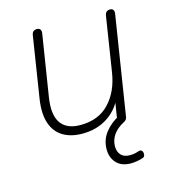

<svg xmlns="http://www.w3.org/2000/svg" viewBox="-103 -573 751 847"><g transform="rotate(-15 272.5 -150.0)"><path d="M399 -120H410Q387 -60 337 -26Q287 8 219 8Q167 8 131 -13.5Q95 -35 80 -78.5Q65 -122 75 -189L119 -469Q121 -480 127 -485Q133 -490 143 -490Q153 -490 158 -483.5Q163 -477 161 -465L117 -188Q104 -109 130.5 -70Q157 -31 220 -31Q303 -31 352 -83Q401 -135 414 -220L453 -469Q455 -480 461 -485Q467 -490 477 -490Q487 -490 491.5 -483.5Q496 -477 494 -465L423 -15Q422 -7 418 -2Q414 3 408 6Q375 23 358.5 47Q342 71 342 99Q342 124 355.5 139Q369 154 397 154Q406 154 415.5 152.5Q425 151 436 147Q445 144 450 147.5Q455 151 456.5 158Q458 165 456 171.5Q454 178 448 180Q435 185 419 187.5Q403 190 392 190Q349 190 326 165.5Q303 141 303 103Q303 60 328.5 27Q354 -6 395 -27L384 -5Q383 -9 382.5 -12.5Q382 -16 383 -20Z"/></g></svg>

Font: Nunito ExtraLight ExtraLight
Style: Italic
Weight: 250
Italic angle: -9°
Version: Version 3.602